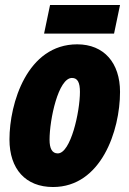

<svg xmlns="http://www.w3.org/2000/svg" viewBox="-20 -741 519 771"><path d="M157 -606H438L462 -721H181ZM193 10C386 10 462 -216 462 -372C462 -488 398 -563 290 -563C89 -563 18 -326 18 -181C18 -62 83 10 193 10ZM212 -125C189 -125 179 -145 179 -180C179 -261 214 -428 269 -428C292 -428 301 -409 301 -372C301 -292 264 -125 212 -125Z"/></svg>

Font: Noto Sans ExtraCondensed Black
Style: Italic
Weight: 900
Width: 2
Italic angle: -12°
Designer: Monotype Design Team
Foundry: Monotype Imaging Inc.
Version: Version 2.013